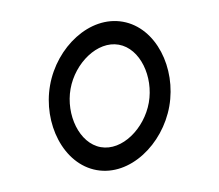

<svg xmlns="http://www.w3.org/2000/svg" viewBox="-70 -672 874 766"><g transform="rotate(10 367.0 -289.5)"><path d="M368 -497C455 -497 526 -395 526 -290C526 -185 455 -82 368 -82C281 -82 209 -185 209 -290C209 -395 281 -497 368 -497ZM368 11C503 11 609 -135 609 -290C609 -445 503 -590 368 -590C233 -590 126 -445 126 -290C126 -135 233 11 368 11Z"/></g></svg>

Font: Charger Monospace
Style: Regular
Weight: 400
Designer: Jasper
Foundry: Cannot Into Space Fonts
Version: Version 0.980